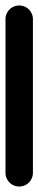

<svg xmlns="http://www.w3.org/2000/svg" viewBox="-20 -680 140 700"><path d="M0 -50.3H100V-610.3H0ZM50.3 -100Q36.3 -100 24.8 -93.3Q13.3 -86.7 6.7 -75.2Q0 -63.7 0 -50.3Q0 -36.3 6.7 -24.8Q13.3 -13.3 24.8 -6.7Q36.3 0 50.3 0Q63.7 0 75.2 -6.7Q86.7 -13.3 93.3 -24.8Q100 -36.3 100 -50.3Q100 -63.7 93.3 -75.2Q86.7 -86.7 75.2 -93.3Q63.7 -100 50.3 -100ZM50.3 -660Q36.3 -660 24.8 -653.3Q13.3 -646.7 6.7 -635.2Q0 -623.7 0 -610.3Q0 -596.3 6.7 -584.8Q13.3 -573.3 24.8 -566.7Q36.3 -560 50.3 -560Q63.7 -560 75.2 -566.7Q86.7 -573.3 93.3 -584.8Q100 -596.3 100 -610.3Q100 -623.7 93.3 -635.2Q86.7 -646.7 75.2 -653.3Q63.7 -660 50.3 -660Z"/></svg>

Font: Wavefont Thin
Style: Regular
Weight: 100
Monospace: yes
Version: Version 3.005;gftools[0.9.33]